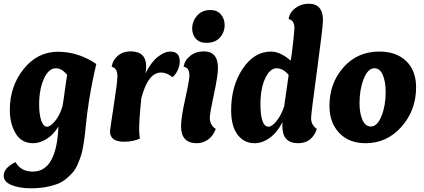

<svg xmlns="http://www.w3.org/2000/svg" viewBox="-26 -762 2288 1035"><path d="M286 -483Q397 -483 493 -417Q461 -282 444 -150Q441 -130 437.5 -93.5Q434 -57 431.5 -35Q429 -13 423.5 20Q418 53 411.5 74Q405 95 393.5 122Q382 149 367.5 166Q353 183 331 201.5Q309 220 282.5 230Q256 240 220 246.5Q184 253 141 253Q78 253 36 235.5Q-6 218 -6 186Q-6 160 15 140.5Q36 121 58 112Q86 163 151 163Q279 163 289 -80Q260 -33 223 -11.5Q186 10 153 10Q90 10 58.5 -42.5Q27 -95 27 -170Q27 -297 101.5 -390Q176 -483 286 -483ZM228 -79Q245 -79 270 -108.5Q295 -138 311 -189Q316 -217 324 -277Q332 -337 336 -358Q308 -394 275 -394Q236 -394 210.5 -337Q185 -280 185 -198Q185 -145 196.5 -112Q208 -79 228 -79Z M736 -233Q724 -120 724 -63Q724 -45 728 -15Q691 2 643 2Q567 2 567 -54Q567 -62 587 -191.5Q607 -321 607 -351Q607 -395 576 -402Q580 -435 607.5 -460Q635 -485 679 -485Q762 -485 762 -403Q762 -389 758 -366Q787 -425 823.5 -454.5Q860 -484 892 -484Q943 -484 943 -431Q943 -408 932 -384Q921 -360 904 -346Q873 -371 842 -371Q772 -371 736 -233Z M1073 -485Q1149 -485 1149 -395Q1149 -355 1127 -253Q1105 -151 1105 -127Q1105 -87 1137 -67Q1123 -29 1095.5 -9.5Q1068 10 1035 10Q950 10 950 -81Q950 -128 972.5 -229Q995 -330 995 -355Q995 -398 964 -402Q969 -437 999.5 -461Q1030 -485 1073 -485ZM1087 -531Q1049 -531 1029.5 -553.5Q1010 -576 1010 -608Q1010 -647 1036.5 -677.5Q1063 -708 1108 -708Q1145 -708 1165 -684Q1185 -660 1185 -627Q1185 -588 1159.5 -559.5Q1134 -531 1087 -531Z M1506 -189 1530 -358Q1500 -394 1465 -394Q1429 -394 1403.5 -339.5Q1378 -285 1378 -201Q1378 -79 1422 -79Q1440 -79 1465 -110Q1490 -141 1506 -189ZM1541 -435Q1548 -475 1554.5 -537Q1561 -599 1561 -610Q1561 -653 1530 -659Q1534 -694 1565.5 -718Q1597 -742 1638 -742Q1715 -742 1715 -653Q1715 -618 1683 -383Q1651 -148 1651 -126Q1651 -88 1682 -67Q1656 10 1581 10Q1496 10 1496 -82Q1496 -97 1497 -104Q1469 -49 1429 -19.5Q1389 10 1346 10Q1290 10 1255 -35.5Q1220 -81 1220 -168Q1220 -298 1282 -391Q1344 -484 1435 -484Q1485 -484 1541 -435Z M1992 -394Q1957 -394 1934.5 -336.5Q1912 -279 1912 -206Q1912 -151 1928 -115.5Q1944 -80 1973 -80Q2008 -80 2030.5 -136.5Q2053 -193 2053 -265Q2053 -322 2037.5 -358Q2022 -394 1992 -394ZM1945 10Q1855 10 1802.5 -45.5Q1750 -101 1750 -191Q1750 -314 1825.5 -399Q1901 -484 2018 -484Q2111 -484 2164 -432.5Q2217 -381 2217 -291Q2217 -168 2138.5 -79Q2060 10 1945 10Z"/></svg>

Font: Overlock Black
Style: Italic
Weight: 900
Designer: Dario Muhafara
Foundry: Dario Manuel Muhafara
Version: Version 1.002